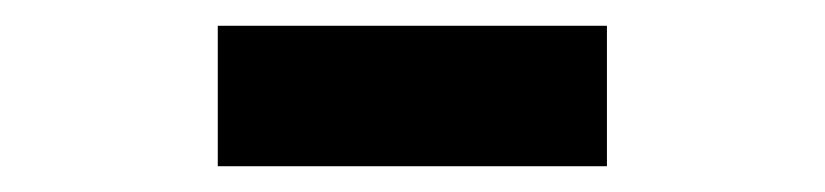

<svg xmlns="http://www.w3.org/2000/svg" viewBox="-20 -379 640 149"><path d="M149 -250V-359H451V-250Z"/></svg>

Font: IBM Plaex Mono Medium
Style: Regular
Weight: 500
Designer: Mike Abbink, Paul van der Laan, Pieter van Rosmalen
Foundry: Bold Monday
Version: Version 2.003